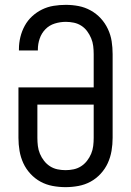

<svg xmlns="http://www.w3.org/2000/svg" viewBox="-20 -763 540 791"><path d="M250 8Q223 8 196.5 3Q170 -2 147 -14.5Q124 -27 105.5 -47Q87 -67 76 -91Q65 -115 60.5 -141.5Q56 -168 56 -195V-403H366V-540Q366 -557 364 -573.5Q362 -590 355.5 -605.5Q349 -621 339 -634.5Q329 -648 315 -657Q301 -666 284.5 -669.5Q268 -673 251 -673Q228 -673 205.5 -666Q183 -659 167 -642.5Q151 -626 143.5 -604Q136 -582 136 -559V-555H58V-561Q58 -586 64 -610.5Q70 -635 82 -657Q94 -679 112.5 -696Q131 -713 153.5 -724Q176 -735 201 -739Q226 -743 251 -743Q278 -743 304 -738Q330 -733 353.5 -720Q377 -707 395 -687.5Q413 -668 424.5 -643.5Q436 -619 440 -593Q444 -567 444 -540V-195Q444 -168 439.5 -141.5Q435 -115 424 -91Q413 -67 394.5 -47Q376 -27 353 -14.5Q330 -2 303.5 3Q277 8 250 8ZM250 -62Q267 -62 283.5 -65.5Q300 -69 314 -78Q328 -87 338.5 -100.5Q349 -114 355.5 -129.5Q362 -145 364 -161.5Q366 -178 366 -195V-332H134V-195Q134 -178 136 -161.5Q138 -145 144.5 -129.5Q151 -114 161.5 -100.5Q172 -87 186 -78Q200 -69 216.5 -65.5Q233 -62 250 -62Z"/></svg>

Font: HulyMono
Style: Regular
Weight: 400
Monospace: yes
Designer: Belleve Invis
Foundry: Belleve Invis
Version: Version 33.2.5; ttfautohint (v1.8.4)